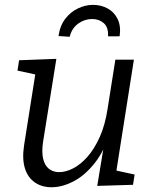

<svg xmlns="http://www.w3.org/2000/svg" viewBox="-20 -779 645 808"><path d="M199.3 9Q157.9 9.7 127.8 -10.5Q97.6 -30.7 85.1 -70Q72.6 -109.4 81.2 -166.7L130.9 -481.5L138.9 -463.5L53.6 -481.9L60.3 -525.4L217.2 -531.4L161.3 -182.5Q154.9 -139.9 161.4 -111.5Q167.9 -83.2 185.5 -68.9Q203.2 -54.6 229.1 -54.6Q256.8 -54.6 287.7 -70.4Q318.7 -86.2 347.8 -119Q376.9 -151.8 399.5 -201.9Q422.2 -252 432.8 -321.3L465.5 -528H543.5L467.9 -48.2L457.2 -63.9L546.5 -44.5L539.8 -1.3L389.2 3.3L421.9 -194.5L446 -231.4Q421 -146.4 379.2 -93.5Q337.3 -40.7 290.2 -16.2Q243 8.4 199.3 9ZM371.4 -758.5Q405.1 -758.5 432.8 -743.5Q460.5 -728.5 475 -698.9Q489.5 -669.4 483.5 -626.3L434.7 -626Q436.7 -664.3 416.7 -681.6Q396.7 -699 368 -699Q336 -699 309 -679.6Q282.1 -660.3 273.4 -624.3L226.2 -627.3Q232.6 -671.7 255.2 -700.6Q277.9 -729.5 308.8 -744Q339.7 -758.5 371.4 -758.5Z"/></svg>

Font: Bitter Thin
Style: Italic
Weight: 100
Italic angle: -9°
Designer: Sol Matas, and Bitter project Authors
Foundry: Sol Matas
Version: Version 2.002